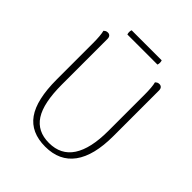

<svg xmlns="http://www.w3.org/2000/svg" viewBox="-221 -939 1088 1088"><g transform="rotate(45 323.0 -394.5)"><path d="M553 -669V-304Q553 -148 494.5 -68Q436 12 322 12Q208 12 153.5 -64.5Q99 -141 99 -304V-594Q99 -624 97 -648Q95 -672 91 -686Q95 -690 101 -693.5Q107 -697 116 -697Q127 -697 133.5 -690Q140 -683 140 -669V-304Q140 -156 184.5 -87Q229 -18 322 -18Q417 -18 464.5 -90.5Q512 -163 512 -304V-594Q512 -624 510 -648Q508 -672 504 -686Q508 -690 514 -693.5Q520 -697 529 -697Q540 -697 546.5 -690Q553 -683 553 -669ZM202 -801H443Q449 -784 443 -767H202Q196 -784 202 -801Z"/></g></svg>

Font: Arima Thin ExtraLight
Style: Regular
Weight: 250
Version: Version 1.100